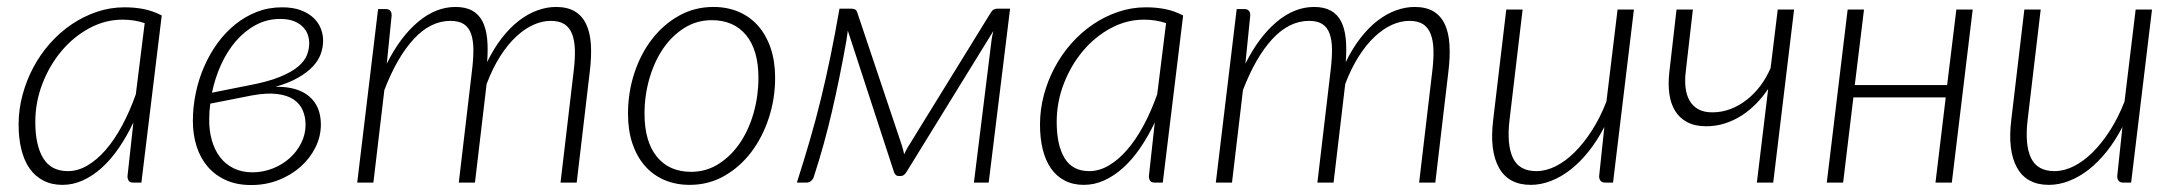

<svg xmlns="http://www.w3.org/2000/svg" viewBox="-20 -525 6260 552"><path d="M386.5 0H363.5Q353.5 0 350 -5.5Q346.5 -11 346.5 -18L363.5 -173Q344.5 -133 321.8 -99.8Q299 -66.5 273 -43Q247 -19.5 218.5 -6.5Q190 6.5 159.5 6.5Q128.5 6.5 104.8 -5.8Q81 -18 65.2 -40.5Q49.5 -63 41.5 -95Q33.5 -127 33.5 -167Q33.5 -210.5 44.8 -252.2Q56 -294 76 -331.5Q96 -369 124 -400.5Q152 -432 186 -455Q220 -478 258.5 -491Q297 -504 338 -504Q367.5 -504 393.8 -498.8Q420 -493.5 445 -480.5ZM175 -33Q203.5 -33 231 -49Q258.5 -65 283.8 -94Q309 -123 331 -163.8Q353 -204.5 370.5 -254L396 -458.5Q366.5 -468.5 332.5 -468.5Q282.5 -468.5 237 -444Q191.5 -419.5 157 -378.5Q122.5 -337.5 102 -284.5Q81.5 -231.5 81.5 -174.5Q81.5 -107.5 104.2 -70.2Q127 -33 175 -33Z M909 -408.5Q909 -389 902.2 -370Q895.5 -351 879.2 -333.8Q863 -316.5 836.8 -301.5Q810.5 -286.5 772 -275.5Q835 -276.5 868.8 -248Q902.5 -219.5 902.5 -167Q902.5 -132.5 886.8 -101Q871 -69.5 844 -45.5Q817 -21.5 780.5 -7.2Q744 7 702 7Q661 7 629.8 -7Q598.5 -21 577.2 -45.8Q556 -70.5 545.2 -104.2Q534.5 -138 534.5 -177.5Q534.5 -217.5 542.8 -257.2Q551 -297 566.8 -333.2Q582.5 -369.5 605.2 -400.8Q628 -432 656.5 -455Q685 -478 718.8 -491Q752.5 -504 791 -504Q822.5 -504 845 -495.5Q867.5 -487 881.8 -473.2Q896 -459.5 902.5 -442.5Q909 -425.5 909 -408.5ZM584.5 -227Q581.5 -205 581.5 -183Q581 -150 589 -121.8Q597 -93.5 612.8 -73Q628.5 -52.5 652 -41Q675.5 -29.5 707 -29.5Q737.5 -30 765 -41Q792.5 -52 813.2 -70.8Q834 -89.5 846.2 -114.2Q858.5 -139 858.5 -166.5Q858.5 -188.5 850.5 -207.5Q842.5 -226.5 824.5 -238.8Q806.5 -251 776.8 -254.8Q747 -258.5 703.5 -250.5ZM785.5 -470.5Q747.5 -470.5 715.5 -453.2Q683.5 -436 658.2 -406.8Q633 -377.5 615.5 -339Q598 -300.5 589.5 -258.5L692 -279Q749.5 -289.5 784.2 -303.8Q819 -318 837.8 -334.2Q856.5 -350.5 862.8 -367.5Q869 -384.5 869 -401Q869 -412.5 865 -424.8Q861 -437 851.2 -447.2Q841.5 -457.5 825.5 -464Q809.5 -470.5 785.5 -470.5Z M1007 0 1067 -499H1088.5Q1106 -499 1106 -481L1092 -342Q1131 -419.5 1182 -462.2Q1233 -505 1289.5 -505Q1318.5 -505 1337.5 -494.5Q1356.5 -484 1367 -463.8Q1377.5 -443.5 1380.5 -414Q1383.5 -384.5 1380.5 -346.5Q1400 -386.5 1423.2 -416.2Q1446.5 -446 1472.2 -465.8Q1498 -485.5 1525 -495.2Q1552 -505 1578.5 -505Q1611 -505 1632.2 -492.5Q1653.5 -480 1665 -456Q1676.5 -432 1678.8 -397.2Q1681 -362.5 1675.5 -318L1638 0H1591.5L1629 -318Q1633.5 -353.5 1632.8 -381Q1632 -408.5 1624.8 -427.2Q1617.5 -446 1602.8 -455.5Q1588 -465 1563.5 -465Q1539 -465 1513.8 -453.8Q1488.5 -442.5 1464.2 -420Q1440 -397.5 1418.2 -363.5Q1396.5 -329.5 1379 -283.5L1345.5 0H1299L1336.5 -318Q1341 -353.5 1341 -381Q1341 -408.5 1334.5 -427.2Q1328 -446 1313.8 -455.5Q1299.5 -465 1275 -465Q1218 -465 1169.8 -413Q1121.5 -361 1085 -266L1053.5 0Z M1967 -31Q2010.5 -31 2046.2 -53.8Q2082 -76.5 2107.5 -114.2Q2133 -152 2146.8 -200.8Q2160.5 -249.5 2160.5 -301Q2160.5 -381 2125 -424Q2089.5 -467 2026.5 -467Q1983 -467 1947.2 -444.5Q1911.5 -422 1886.2 -384.8Q1861 -347.5 1847 -299Q1833 -250.5 1833 -198Q1833 -118.5 1868.2 -74.8Q1903.5 -31 1967 -31ZM1963 6.5Q1923 6.5 1890.2 -7.5Q1857.5 -21.5 1834.2 -48Q1811 -74.5 1798.2 -112.2Q1785.5 -150 1785.5 -198Q1785.5 -258.5 1803.5 -314Q1821.5 -369.5 1854.2 -412Q1887 -454.5 1932 -479.8Q1977 -505 2031 -505Q2071 -505 2103.8 -491Q2136.5 -477 2159.8 -450.5Q2183 -424 2195.8 -386.2Q2208.5 -348.5 2208.5 -301.5Q2208.5 -241 2190.2 -185.5Q2172 -130 2139.5 -87.2Q2107 -44.5 2062 -19Q2017 6.5 1963 6.5Z M2573 -106.5Q2577 -93.5 2579.5 -81.5Q2581.5 -86 2584 -90.8Q2586.5 -95.5 2589.5 -101L2829 -489.5Q2833 -496 2837.8 -498Q2842.5 -500 2847.5 -500H2884L2822.5 0H2780L2830.5 -408Q2832 -421 2836 -436L2585.5 -29.5Q2582.5 -25 2578.8 -22Q2575 -19 2570 -19H2563Q2558.5 -19 2555.5 -22Q2552.5 -25 2550.5 -29.5L2417.5 -437Q2416.5 -429 2415.2 -420.8Q2414 -412.5 2413 -406Q2394.5 -302 2372.2 -205.8Q2350 -109.5 2319.5 -16Q2317 -9 2311.5 -4.5Q2306 0 2297.5 0H2271Q2291 -62.5 2308.2 -121.5Q2325.5 -180.5 2340.2 -241Q2355 -301.5 2368 -365Q2381 -428.5 2393.5 -500H2428Q2433 -500 2437.5 -498.2Q2442 -496.5 2444.5 -489.5L2573 -106.5Z M3323 0H3300Q3290 0 3286.5 -5.5Q3283 -11 3283 -18L3300 -173Q3281 -133 3258.2 -99.8Q3235.5 -66.5 3209.5 -43Q3183.5 -19.5 3155 -6.5Q3126.5 6.5 3096 6.5Q3065 6.5 3041.2 -5.8Q3017.5 -18 3001.8 -40.5Q2986 -63 2978 -95Q2970 -127 2970 -167Q2970 -210.5 2981.2 -252.2Q2992.5 -294 3012.5 -331.5Q3032.5 -369 3060.5 -400.5Q3088.5 -432 3122.5 -455Q3156.5 -478 3195 -491Q3233.5 -504 3274.5 -504Q3304 -504 3330.2 -498.8Q3356.5 -493.5 3381.5 -480.5ZM3111.5 -33Q3140 -33 3167.5 -49Q3195 -65 3220.2 -94Q3245.5 -123 3267.5 -163.8Q3289.5 -204.5 3307 -254L3332.5 -458.5Q3303 -468.5 3269 -468.5Q3219 -468.5 3173.5 -444Q3128 -419.5 3093.5 -378.5Q3059 -337.5 3038.5 -284.5Q3018 -231.5 3018 -174.5Q3018 -107.5 3040.8 -70.2Q3063.5 -33 3111.5 -33Z M3475.5 0 3535.5 -499H3557Q3574.5 -499 3574.5 -481L3560.5 -342Q3599.5 -419.5 3650.5 -462.2Q3701.5 -505 3758 -505Q3787 -505 3806 -494.5Q3825 -484 3835.5 -463.8Q3846 -443.5 3849 -414Q3852 -384.5 3849 -346.5Q3868.5 -386.5 3891.8 -416.2Q3915 -446 3940.8 -465.8Q3966.5 -485.5 3993.5 -495.2Q4020.5 -505 4047 -505Q4079.5 -505 4100.8 -492.5Q4122 -480 4133.5 -456Q4145 -432 4147.2 -397.2Q4149.5 -362.5 4144 -318L4106.5 0H4060L4097.5 -318Q4102 -353.5 4101.2 -381Q4100.5 -408.5 4093.2 -427.2Q4086 -446 4071.2 -455.5Q4056.5 -465 4032 -465Q4007.5 -465 3982.2 -453.8Q3957 -442.5 3932.8 -420Q3908.5 -397.5 3886.8 -363.5Q3865 -329.5 3847.5 -283.5L3814 0H3767.5L3805 -318Q3809.5 -353.5 3809.5 -381Q3809.5 -408.5 3803 -427.2Q3796.5 -446 3782.2 -455.5Q3768 -465 3743.5 -465Q3686.5 -465 3638.2 -413Q3590 -361 3553.5 -266L3522 0Z M4357.5 -497.5 4320 -181Q4311.5 -109.5 4329.5 -71.2Q4347.5 -33 4397 -33Q4424.5 -33 4452.5 -47Q4480.5 -61 4507 -87.2Q4533.5 -113.5 4557 -150.2Q4580.5 -187 4598.5 -233L4630.5 -497.5H4677.5L4617.5 0H4595.5Q4586 0 4581.8 -5Q4577.5 -10 4577.5 -18.5L4592.5 -160Q4572 -120.5 4547.2 -89.5Q4522.5 -58.5 4495.2 -37.2Q4468 -16 4439 -4.8Q4410 6.5 4381 6.5Q4317 6.5 4289.5 -42.8Q4262 -92 4273 -181L4310.5 -497.5Z M4800 -497.5H4847L4826.5 -319Q4823.5 -294 4826 -272.8Q4828.5 -251.5 4837.5 -235.8Q4846.5 -220 4862.5 -211Q4878.5 -202 4903 -202Q4930.5 -202 4955.8 -211.8Q4981 -221.5 5002.8 -238.8Q5024.5 -256 5041.8 -279.2Q5059 -302.5 5070.5 -329.5L5091 -497.5H5138L5078 0H5031L5063.5 -269.5Q5048.5 -247 5029.5 -227.5Q5010.5 -208 4987.8 -193.2Q4965 -178.5 4939.2 -170.2Q4913.5 -162 4885.5 -162Q4853 -162 4830.8 -173.8Q4808.5 -185.5 4795.8 -206.5Q4783 -227.5 4779.2 -256.2Q4775.5 -285 4779.5 -319Z M5651.5 -497.5 5591.5 0H5544.5L5574 -245H5308.5L5279 0H5232L5292 -497.5H5339L5312.5 -280.5H5578L5604.5 -497.5Z M5847 -497.5 5809.5 -181Q5801 -109.5 5819 -71.2Q5837 -33 5886.5 -33Q5914 -33 5942 -47Q5970 -61 5996.5 -87.2Q6023 -113.5 6046.5 -150.2Q6070 -187 6088 -233L6120 -497.5H6167L6107 0H6085Q6075.5 0 6071.2 -5Q6067 -10 6067 -18.5L6082 -160Q6061.5 -120.5 6036.8 -89.5Q6012 -58.5 5984.8 -37.2Q5957.5 -16 5928.5 -4.8Q5899.5 6.5 5870.5 6.5Q5806.5 6.5 5779 -42.8Q5751.5 -92 5762.5 -181L5800 -497.5Z"/></svg>

Font: Lato Light
Style: Italic
Weight: 300
Italic angle: -7°
Designer: Lukasz Dziedzic
Foundry: tyPoland Lukasz Dziedzic
Version: Version 2.007; 2014-02-27